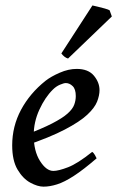

<svg xmlns="http://www.w3.org/2000/svg" viewBox="-20 -677 436 715"><path d="M350.6 -341.3Q350.6 -321.8 341.6 -298.6Q332.5 -275.4 304.7 -249.5Q276.9 -223.6 221.4 -194.6Q166 -165.5 72.8 -133.8L69.3 -172.4Q135.3 -197.3 174.1 -217.3Q212.9 -237.3 231.7 -254.2Q250.5 -271 256.3 -286.9Q262.2 -302.7 262.2 -319.3Q262.2 -345.2 250.5 -356.4Q238.8 -367.7 225.1 -367.7Q217.8 -367.7 203.4 -361.6Q189 -355.5 176.8 -343.3Q147.9 -314.9 126.7 -268.8Q105.5 -222.7 105.5 -173.3Q105.5 -114.7 128.9 -77.6Q152.3 -40.5 178.7 -40.5Q197.8 -40.5 233.4 -54.2Q269 -67.9 323.2 -111.3Q328.6 -108.4 333.5 -99.6Q338.4 -90.8 339.8 -87.4Q290.5 -44.9 255.1 -22Q219.7 1 192.6 9.5Q165.5 18.1 142.1 18.1Q120.1 18.1 92.8 3.2Q65.4 -11.7 45.4 -45.4Q25.4 -79.1 25.4 -135.7Q25.4 -206.5 58.3 -268.1Q91.3 -329.6 149.4 -376Q169.9 -392.1 202.4 -406.2Q234.9 -420.4 265.6 -420.4Q308.6 -420.4 329.6 -395.3Q350.6 -370.1 350.6 -341.3ZM388.2 -638.7 396.5 -615.7 233.4 -459Q219.7 -462.9 208.5 -478L324.2 -656.7Q330.6 -655.3 344 -652.1Q357.4 -648.9 370.4 -645.3Q383.3 -641.6 388.2 -638.7Z"/></svg>

Font: Dai Banna SIL
Style: Italic
Weight: 400
Italic angle: -11°
Designer: Victor Gaultney
Foundry: SIL International
Version: Version 4.000